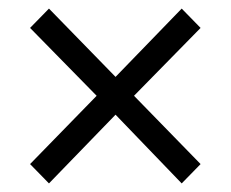

<svg xmlns="http://www.w3.org/2000/svg" viewBox="-20 -553 537 447"><path d="M94 -126 50 -171 205 -330 50 -488 94 -533 249 -374 403 -533 447 -488 292 -330 447 -171 403 -126 249 -286Z"/></svg>

Font: .
Style: 
Weight: 400
Designer: Paul D. Hunt, Dalton Maag
Foundry: Dalton Maag Ltd
Version: Version 1.200